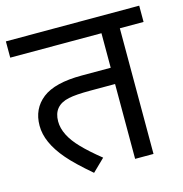

<svg xmlns="http://www.w3.org/2000/svg" viewBox="-97 -711 777 813"><g transform="rotate(-15 292.0 -305.0)"><path d="M399.9 -328.1H291Q227.5 -328.1 196.3 -321.3Q126 -306.6 126 -237.3Q126 -177.7 187.5 -114.3Q218.3 -82 270.5 -40L216.8 12.2Q146.5 -47.9 114.3 -85.9Q44.9 -166.5 45.4 -240.2Q45.4 -314 100.1 -356.9Q154.8 -399.4 272.5 -399.4H399.9V-550.8H0V-622.1H584.5V-550.8H480.5V0H399.9Z"/></g></svg>

Font: NotoSans
Style: Regular
Weight: 400
Designer: Monotype Design team
Foundry: Monotype Imaging Inc.
Version: Version 1.04